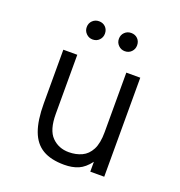

<svg xmlns="http://www.w3.org/2000/svg" viewBox="-129 -810 874 931"><g transform="rotate(20 308.0 -344.0)"><path d="M303 12Q234.5 12 191.8 -13.2Q149 -38.5 129 -92.8Q109 -147 109 -234V-511H181V-206Q181 -123 215.8 -88Q250.5 -53 303 -53Q340 -53 369.8 -66.8Q399.5 -80.5 416.8 -113.5Q434 -146.5 434 -204V-511H506V0H434V-51Q406.5 -14.5 375.5 -1.2Q344.5 12 303 12ZM225 -606Q205.5 -606 191.8 -619.8Q178 -633.5 178 -653Q178 -673.5 191.8 -686.8Q205.5 -700 225 -700Q245.5 -700 258.8 -686.8Q272 -673.5 272 -653Q272 -633.5 258.8 -619.8Q245.5 -606 225 -606ZM391 -606Q371.5 -606 357.8 -619.8Q344 -633.5 344 -653Q344 -673.5 357.8 -686.8Q371.5 -700 391 -700Q411.5 -700 424.8 -686.8Q438 -673.5 438 -653Q438 -633.5 424.8 -619.8Q411.5 -606 391 -606Z"/></g></svg>

Font: Overpass Mono Light
Style: Regular
Weight: 300
Monospace: yes
Designer: Delve Withrington, Dave Bailey
Foundry: Delve Fonts LLC
Version: Version 4.000